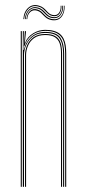

<svg xmlns="http://www.w3.org/2000/svg" viewBox="-20 -720 333 740"><path d="M231.2 0V-514Q231.2 -535 227.6 -551.2Q224 -567.5 215.2 -578.5Q206.5 -589.5 191.6 -595.2Q176.8 -601 154.2 -601Q126.2 -601 104.6 -585.6Q83 -570.2 74 -542.5H72L75.8 -600H80V-596.2L75.8 -555.5H76.8Q85.5 -577.8 107.4 -591.4Q129.2 -605 154.2 -605Q173.2 -605 187 -601.1Q200.8 -597.2 210.1 -589.8Q219.5 -582.2 225 -571.2Q230.5 -560.2 232.9 -545.9Q235.2 -531.5 235.2 -514V0ZM60 0V-600H64V0ZM76.5 0V-508.8Q76.5 -525.8 84 -544.4Q91.5 -563 108.5 -576Q125.5 -589 154.2 -589Q173.2 -589 185.9 -584.1Q198.5 -579.2 205.8 -569.6Q213 -560 216.1 -546Q219.2 -532 219.2 -514V0H215.2V-514Q215.2 -537 209.9 -552.8Q204.5 -568.5 191.2 -576.8Q178 -585 154.2 -585Q127.5 -585 111.2 -572.9Q95 -560.8 87.8 -543.1Q80.5 -525.5 80.5 -508.8V0ZM68 0V-600H72L70 -527.8H72Q77.8 -556.5 99.4 -576.8Q121 -597 154.2 -597Q198.2 -597 212.8 -574.6Q227.2 -552.2 227.2 -514V0H223.2V-514Q223.2 -552 209 -572.5Q194.8 -593 154.2 -593Q124.8 -593 106.8 -579Q88.8 -565 80.6 -545.4Q72.5 -525.8 72.5 -508.8V0ZM70 -646.2Q72 -675.2 89.1 -690.2Q106.2 -705.2 130 -698.2Q140.5 -695.2 147.1 -689.9Q153.8 -684.5 158.8 -678.8Q163.8 -673 169.4 -668.4Q175 -663.8 183.5 -662.2Q199 -659.2 207 -670Q215 -680.8 213.8 -697.8H216.8Q218 -678.8 209 -666.9Q200 -655 182.8 -658.2Q173.8 -660 167.9 -664.8Q162 -669.5 156.8 -675.2Q151.5 -681 145.1 -686.4Q138.8 -691.8 128.5 -694.5Q105.8 -701 90.2 -686.4Q74.8 -671.8 73 -646.2ZM76 -646.2Q78 -671.5 93 -684Q108 -696.5 127.8 -690.5Q137.5 -687.5 143.8 -682.2Q150 -677 155 -671.2Q160 -665.5 166.1 -660.8Q172.2 -656 182 -654.2Q200.5 -651 210.9 -663.5Q221.2 -676 220 -697.8H223Q224.2 -674.8 212.8 -661Q201.2 -647.2 181 -650.5Q171 -652.2 164.6 -656.9Q158.2 -661.5 153 -667.2Q147.8 -673 141.8 -678.4Q135.8 -683.8 126.5 -686.8Q108 -692.8 94.4 -681.2Q80.8 -669.8 79 -646.2ZM82 -646.2Q83.8 -667 95.8 -678Q107.8 -689 125.2 -683Q134 -680 139.9 -674.8Q145.8 -669.5 151 -663.6Q156.2 -657.8 163 -653.1Q169.8 -648.5 180.2 -646.5Q202.2 -642.5 215 -657.1Q227.8 -671.8 226 -697.8H229Q230.2 -670.5 216.6 -654.5Q203 -638.5 179.2 -642.5Q168.2 -644.5 161.1 -649.2Q154 -654 148.6 -659.9Q143.2 -665.8 137.5 -671Q131.8 -676.2 123.2 -678.8Q108.2 -683.5 97.2 -674.2Q86.2 -665 85 -646.2Z"/></svg>

Font: Big Shoulders Inline Display Thin Thin
Style: Regular
Weight: 250
Version: Version 2.002